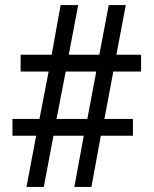

<svg xmlns="http://www.w3.org/2000/svg" viewBox="-20 -734 603 754"><path d="M84 0 122 -201H29V-267H135L171 -453H61V-519H183L218 -714H287L250 -519H370L407 -714H474L437 -519H534V-453H425L390 -267H502V-201H376L339 0H272L309 -201H190L152 0ZM202 -267H323L358 -453H238Z"/></svg>

Font: Noto Rashi Hebrew SemiBold
Style: Regular
Weight: 600
Version: Version 1.006